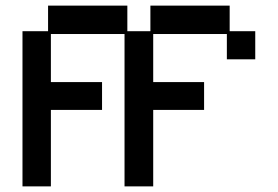

<svg xmlns="http://www.w3.org/2000/svg" viewBox="-20 -651 989 683"><path d="M60 12V-540H151V-631H433V-540H515V-631H797V-540H888V-440H787V-530H525V-359H706V-260H525V12H423V-530H161V-359H343V-260H161V12Z"/></svg>

Font: Pixelify Sans
Style: Regular
Weight: 400
Designer: Stefie Justprince
Foundry: Typecalism Foundryline
Version: Version 1.000;February 13, 2025;FontCreator 15.0.0.3015 64-b